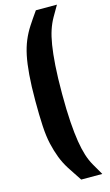

<svg xmlns="http://www.w3.org/2000/svg" viewBox="-166 -950 713 1250"><g transform="rotate(-15 191.0 -325.5)"><path d="M216 245Q180 192 153 149.5Q126 107 109 62.5Q92 18 80 -34Q68 -86 64 -157Q60 -228 60 -326Q60 -428 66 -502Q72 -576 83 -628.5Q94 -681 112 -724.5Q130 -768 156 -808Q182 -848 216 -896H358Q335 -857 315.5 -822.5Q296 -788 282.5 -747.5Q269 -707 260 -651.5Q251 -596 245.5 -517Q240 -438 240 -326Q240 -216 245.5 -136.5Q251 -57 260 -2Q269 53 282 94.5Q295 136 315 170.5Q335 205 358 245Z"/></g></svg>

Font: Farlight84_Sys_V01
Style: Bold
Weight: 700
Designer: Monotype Design Team, Nadine Chahine and Nizar Qandah
Foundry: Monotype Imaging Inc.
Version: Version 2.004;October 31, 2024;FontCreator 14.0.0.2814 64-bi